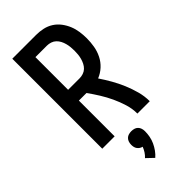

<svg xmlns="http://www.w3.org/2000/svg" viewBox="-305 -795 1109 1109"><g transform="rotate(-45 250.0 -240.5)"><path d="M60 0V-735H255Q283 -735 310.5 -729Q338 -723 361.5 -708Q385 -693 402 -670.5Q419 -648 429.5 -622.5Q440 -597 444 -569Q448 -541 448 -514Q448 -482 442.5 -450Q437 -418 422.5 -389Q408 -360 384 -338Q360 -316 330 -304Q353 -270 373.5 -234Q394 -198 410 -160Q426 -122 437 -81.5Q448 -41 448 0H347Q347 -40 335 -79Q323 -118 306 -154.5Q289 -191 267.5 -225.5Q246 -260 223 -292H161V0ZM161 -380H255Q270 -380 285 -385Q300 -390 311 -400.5Q322 -411 329 -425Q336 -439 340 -453.5Q344 -468 345.5 -483Q347 -498 347 -514Q347 -529 345.5 -544Q344 -559 340 -574Q336 -589 329 -602.5Q322 -616 311 -626.5Q300 -637 285 -642Q270 -647 255 -647H161ZM239 254 196 213Q209 201 218 187Q227 173 233 157Q224 155 216.5 150Q209 145 203.5 137.5Q198 130 196 121Q194 112 194 103Q194 91 197.5 80Q201 69 209 61Q217 53 228 50Q239 47 250 47Q261 47 272 50Q283 53 291 61Q299 69 302.5 80Q306 91 306 103Q306 124 302 145Q298 166 289 185.5Q280 205 267.5 222.5Q255 240 239 254Z"/></g></svg>

Font: Zed Sans Semibold
Style: Regular
Weight: 600
Designer: Belleve Invis
Foundry: Belleve Invis
Version: Version 1.0.0; ttfautohint (v1.8.4)